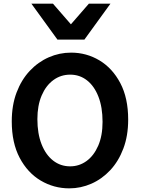

<svg xmlns="http://www.w3.org/2000/svg" viewBox="-20 -1011 772 1043"><path d="M537.1 -349.1Q537.1 -428.7 514.6 -486.1Q492.2 -543.5 452.6 -574.5Q413.1 -605.5 361.3 -605.5Q310.1 -605.5 269.8 -575.9Q229.5 -546.4 206.3 -492.2Q183.1 -438 183.1 -363.8Q183.1 -285.2 205.8 -227.5Q228.5 -169.9 268.6 -138.7Q308.6 -107.4 361.3 -107.4Q410.2 -107.4 450 -136.2Q489.7 -165 513.4 -219.2Q537.1 -273.4 537.1 -349.1ZM676.3 -361.3Q676.3 -273.4 650.1 -204.1Q624 -134.8 579.1 -86.7Q534.2 -38.6 476.6 -13.2Q418.9 12.2 356.4 12.2Q272.5 12.2 201.2 -30Q129.9 -72.3 86.9 -153.6Q43.9 -234.9 43.9 -351.6Q43.9 -439.5 70.1 -508.5Q96.2 -577.6 141.6 -626Q187 -674.3 244.9 -699.7Q302.7 -725.1 366.2 -725.1Q449.7 -725.1 520.3 -682.9Q590.8 -640.6 633.5 -559.6Q676.3 -478.5 676.3 -361.3ZM462.9 -991.2H580.1L438.5 -795.9H292L150.4 -991.2H267.6L365.2 -878.9Z"/></svg>

Font: Andika
Style: Bold
Weight: 700
Designer: Victor Gaultney, Annie Olsen, Julie Remington, Don Collingsworth, Eric Hays, Becca Hirsbrunner
Foundry: SIL International
Version: Version 6.101